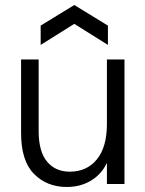

<svg xmlns="http://www.w3.org/2000/svg" viewBox="-20 -733 578 765"><path d="M246 12Q167 12 115.5 -40Q64 -92 64 -203V-496H134V-211Q134 -129 167.5 -89Q201 -49 258 -49Q326 -49 366 -98Q406 -147 406 -239V-496H476V0H406V-84Q384 -38 342 -13Q300 12 246 12ZM142 -554V-631L276 -713L410 -631V-554L276 -638Z"/></svg>

Font: Host Grotesk Light
Style: Regular
Weight: 300
Designer: Doukan Karapınar
Foundry: Element Type
Version: Version 1.003